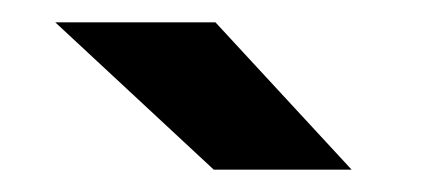

<svg xmlns="http://www.w3.org/2000/svg" viewBox="-20 -708 384 172"><path d="M295 -556H171.5L29.5 -688H173ZM200 -590 140 -653H140.5L200.5 -590Z"/></svg>

Font: Tourney Thin Black
Style: Regular
Weight: 900
Version: Version 1.015